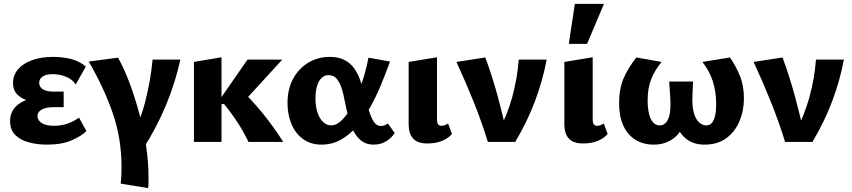

<svg xmlns="http://www.w3.org/2000/svg" viewBox="-20 -731 4388 989"><path d="M222 14Q171 14 127.5 2Q84 -10 58 -36.5Q32 -63 32 -107Q32 -169 86 -201.5Q140 -234 226 -234V-198Q179 -198 138.5 -208Q98 -218 72.5 -241Q47 -264 47 -303Q47 -343 72.5 -373.5Q98 -404 145 -421Q192 -438 253 -438Q302 -438 346 -427Q390 -416 422 -388L370 -296Q352 -323 319.5 -336Q287 -349 251 -349Q228 -349 213 -343.5Q198 -338 190 -328Q182 -318 182 -304Q182 -283 201 -271Q220 -259 259 -259H308V-179H259Q216 -179 194.5 -166.5Q173 -154 173 -133Q173 -119 183 -107.5Q193 -96 212 -89.5Q231 -83 258 -83Q295 -83 327 -94Q359 -105 387 -125L425 -56Q401 -31 350 -8.5Q299 14 222 14Z M743 238 602 215Q604 193 605 171.5Q606 150 606 129Q606 -17 561 -147.5Q516 -278 437 -414L588 -434Q620 -377 647.5 -303Q675 -229 697.5 -146.5Q720 -64 732.5 19.5Q745 103 745 178Q745 193 745 208.5Q745 224 743 238ZM766 -424H909Q884 -308 835.5 -190.5Q787 -73 712 44L649 2Q702 -105 729 -211Q756 -317 766 -424Z M1260 0Q1235 -52 1203.5 -100.5Q1172 -149 1134 -195H1114V-221L1255 -424H1434L1216 -186V-275Q1279 -214 1335 -145Q1391 -76 1439 0ZM979 0V-412L1121 -436V0Z M1636 14Q1581 14 1541.5 -14.5Q1502 -43 1481.5 -91.5Q1461 -140 1461 -200Q1461 -273 1490.5 -326.5Q1520 -380 1569.5 -409Q1619 -438 1678 -438Q1724 -438 1754.5 -422Q1785 -406 1804.5 -378.5Q1824 -351 1836 -316.5Q1848 -282 1857 -246Q1869 -198 1880.5 -161Q1892 -124 1906 -103Q1920 -82 1941 -82Q1949 -82 1959 -85Q1969 -88 1978 -95L2013 -46Q1999 -23 1971 -4.5Q1943 14 1904 14Q1866 14 1840 -7Q1814 -28 1798.5 -61Q1783 -94 1773.5 -132Q1764 -170 1757 -205Q1750 -244 1740 -275.5Q1730 -307 1714 -325.5Q1698 -344 1671 -344Q1652 -344 1636.5 -329.5Q1621 -315 1613 -288Q1605 -261 1605 -223Q1605 -186 1614.5 -154.5Q1624 -123 1643 -104Q1662 -85 1686 -85Q1711 -85 1735.5 -107Q1760 -129 1782 -166Q1804 -203 1823 -248.5Q1842 -294 1856 -342Q1870 -390 1878 -434L1989 -414Q1967 -353 1941.5 -291.5Q1916 -230 1885 -175.5Q1854 -121 1816.5 -78Q1779 -35 1734 -10.5Q1689 14 1636 14Z M2181 8Q2131 8 2108 -17.5Q2085 -43 2085 -90V-412L2231 -436V-114Q2231 -99 2236.5 -91Q2242 -83 2254 -83Q2263 -83 2271.5 -86.5Q2280 -90 2288 -95L2308 -41Q2291 -20 2258.5 -6Q2226 8 2181 8Z M2493 0Q2461 -104 2420 -206Q2379 -308 2331 -412L2480 -435Q2516 -337 2543.5 -236Q2571 -135 2592 -37H2540Q2592 -134 2618.5 -231Q2645 -328 2652 -424H2796Q2776 -318 2736.5 -212Q2697 -106 2634 0Z M2983 8Q2933 8 2910 -17.5Q2887 -43 2887 -90V-412L3033 -436V-114Q3033 -99 3038.5 -91Q3044 -83 3056 -83Q3065 -83 3073.5 -86.5Q3082 -90 3090 -95L3110 -41Q3093 -20 3060.5 -6Q3028 8 2983 8ZM2910 -505 2941 -711H3091L3004 -505Z M3348 14Q3293 14 3253 -11Q3213 -36 3191 -83.5Q3169 -131 3169 -200Q3169 -273 3192 -327Q3215 -381 3258 -435L3388 -412Q3353 -370 3334.5 -323.5Q3316 -277 3316 -214Q3316 -177 3322.5 -147.5Q3329 -118 3343.5 -101.5Q3358 -85 3378 -85Q3408 -85 3423 -120.5Q3438 -156 3432 -238L3427 -311H3550L3547 -244Q3544 -180 3555 -146Q3566 -112 3583.5 -98.5Q3601 -85 3617 -85Q3637 -85 3648 -99Q3659 -113 3664 -137.5Q3669 -162 3669 -196Q3669 -259 3651.5 -313Q3634 -367 3598 -412L3740 -435Q3770 -392 3791 -341Q3812 -290 3812 -223Q3812 -161 3789 -106.5Q3766 -52 3721 -19Q3676 14 3609 14Q3548 14 3509.5 -20Q3471 -54 3461 -106H3508Q3487 -43 3444.5 -14.5Q3402 14 3348 14Z M4024 0Q3992 -104 3951 -206Q3910 -308 3862 -412L4011 -435Q4047 -337 4074.5 -236Q4102 -135 4123 -37H4071Q4123 -134 4149.5 -231Q4176 -328 4183 -424H4327Q4307 -318 4267.5 -212Q4228 -106 4165 0Z"/></svg>

Font: Ysabeau Office ExtraBold
Style: Regular
Weight: 800
Designer: Christian Thalmann (Catharsis Fonts)
Version: Version 2.001;gftools[0.9.30]; featfreeze: tnum,lnum,ss02